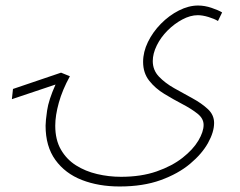

<svg xmlns="http://www.w3.org/2000/svg" viewBox="-20 -488 868 695"><path d="M413 187Q337 187 276.5 163.5Q216 140 180.5 91Q145 42 145 -33Q145 -50 150.5 -88Q156 -126 181 -182L23 -129L27 -166L201 -225L233 -212Q206 -163 193 -116.5Q180 -70 180 -33Q180 18 200.5 53.5Q221 89 255 110.5Q289 132 331.5 142Q374 152 418 152Q491 152 547 132.5Q603 113 641 83Q679 53 698 21Q717 -11 717 -36Q717 -59 695 -76.5Q673 -94 640.5 -111Q608 -128 575 -148Q542 -168 520 -196Q498 -224 498 -264Q498 -300 515.5 -336Q533 -372 562.5 -402Q592 -432 627.5 -450Q663 -468 697 -468Q721 -468 746 -459.5Q771 -451 784 -443L769 -412Q756 -420 734.5 -426.5Q713 -433 696 -433Q669 -433 640 -417.5Q611 -402 586.5 -377.5Q562 -353 547.5 -323.5Q533 -294 533 -267Q533 -234 555.5 -210.5Q578 -187 611 -168.5Q644 -150 677 -132Q710 -114 732.5 -93Q755 -72 755 -43Q755 -10 733 29.5Q711 69 668 105Q625 141 561.5 164Q498 187 413 187Z"/></svg>

Font: Noto Sans Arabic UI SmCn XLt
Style: Regular
Weight: 200
Width: 4
Designer: Monotype Design Team, Nadine Chahine and Nizar Qandah
Foundry: Monotype Imaging Inc.
Version: Version 2.010; ttfautohint (v1.8.4.7-5d5b)